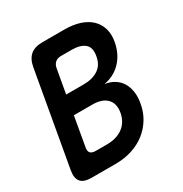

<svg xmlns="http://www.w3.org/2000/svg" viewBox="-170 -858 939 987"><g transform="rotate(-30 300.0 -365.0)"><path d="M220 -730H350Q402 -730 441 -717Q480 -704 505 -680Q530 -656 540 -621.5Q550 -587 542 -544Q536 -512 522.5 -484.5Q509 -457 488.5 -436Q468 -415 442.5 -402Q417 -389 388 -384Q419 -380 443 -365.5Q467 -351 481.5 -328Q496 -305 501 -273.5Q506 -242 499 -205Q491 -158 468 -120.5Q445 -83 410.5 -56Q376 -29 330.5 -14.5Q285 0 233 0H91Q45 0 27 -21.5Q9 -43 17 -88L115 -642Q123 -687 148.5 -708.5Q174 -730 220 -730ZM172 -324 142 -153Q137 -131 146 -120Q155 -109 178 -109H244Q301 -109 338.5 -136Q376 -163 386 -215Q395 -267 367 -295.5Q339 -324 282 -324ZM191 -436H296Q347 -436 381.5 -458.5Q416 -481 424 -529Q433 -578 407 -599.5Q381 -621 330 -621H268Q246 -621 233 -610Q220 -599 216 -577Z"/></g></svg>

Font: Maple Mono SemiBold
Style: Italic
Weight: 600
Italic angle: -10°
Monospace: yes
Designer: subframe7536
Version: Version 7.000